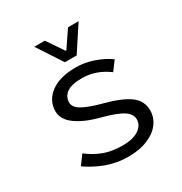

<svg xmlns="http://www.w3.org/2000/svg" viewBox="-171 -849 941 990"><g transform="rotate(-30 300.0 -354.0)"><path d="M72 -67 112 -121Q156 -87 203.5 -69.5Q251 -52 313 -52Q376 -52 409.5 -75Q443 -98 443 -134Q443 -165 407.5 -188Q372 -211 285 -234Q203 -255 151.5 -291.5Q100 -328 100 -378Q100 -441 153.5 -481.5Q207 -522 304 -522Q356 -522 408 -504Q460 -486 499 -458L459 -404Q386 -458 304 -458Q240 -458 212 -437Q184 -416 184 -382Q184 -352 222 -331Q260 -310 332 -291Q434 -264 480 -229.5Q526 -195 526 -139Q526 -97 500.5 -62.5Q475 -28 426 -7.5Q377 13 310 13Q243 13 182 -9.5Q121 -32 72 -67ZM172 -721H235L302 -622H306L373 -721H436L339 -573H269Z"/></g></svg>

Font: Office Code Pro
Style: Regular
Weight: 400
Designer: Nathan Rutzky & Paul D. Hunt
Foundry: Adobe Systems Incorporated
Version: Version 1.004